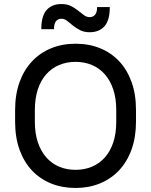

<svg xmlns="http://www.w3.org/2000/svg" viewBox="-20 -925 750 953"><path d="M355 8Q288 8 233 -14.5Q178 -37 138.5 -79Q99 -121 77 -182Q55 -243 55 -321V-379Q55 -456 77 -517Q99 -578 139 -620.5Q179 -663 234 -685.5Q289 -708 355 -708Q422 -708 477 -685.5Q532 -663 571.5 -621Q611 -579 633 -518Q655 -457 655 -379V-321Q655 -244 633 -183Q611 -122 571 -79.5Q531 -37 476 -14.5Q421 8 355 8ZM355 -82Q399 -82 436 -97.5Q473 -113 500 -143Q527 -173 542 -217.5Q557 -262 557 -321V-379Q557 -437 542 -481.5Q527 -526 500 -556.5Q473 -587 436 -602.5Q399 -618 355 -618Q311 -618 274 -602.5Q237 -587 210 -557Q183 -527 168 -482Q153 -437 153 -379V-321Q153 -263 168 -218.5Q183 -174 210 -143.5Q237 -113 274 -97.5Q311 -82 355 -82ZM425 -765Q397 -765 377 -775.5Q357 -786 341.5 -798.5Q326 -811 313 -821.5Q300 -832 285 -832Q268 -832 258 -820Q248 -808 248 -780H185Q185 -846 211.5 -875.5Q238 -905 285 -905Q313 -905 332.5 -895Q352 -885 367.5 -872.5Q383 -860 396.5 -850Q410 -840 425 -840Q442 -840 452 -852Q462 -864 462 -890H525Q525 -824 498.5 -794.5Q472 -765 425 -765Z"/></svg>

Font: PT Root UI Web Medium
Style: Regular
Weight: 500
Designer: Vitaly Kuzmin
Foundry: ParaType Ltd.
Version: Version 1.001W